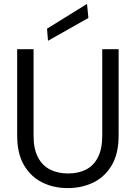

<svg xmlns="http://www.w3.org/2000/svg" viewBox="-20 -952 696 984"><path d="M327 12Q255 12 196.5 -17Q138 -46 103 -105.5Q68 -165 68 -258V-700H152V-257Q152 -189 174.5 -146Q197 -103 237 -83Q277 -63 329 -63Q382 -63 421 -83Q460 -103 482 -146Q504 -189 504 -257V-700H588V-258Q588 -165 553 -105.5Q518 -46 459 -17Q400 12 327 12ZM226 -743 221 -805 426 -932 433 -860Z"/></svg>

Font: DM Sans 18pt
Style: Regular
Weight: 400
Designer: Colophon Foundry, Jonny Pinhorn
Foundry: Colophon Foundry
Version: Version 4.004;gftools[0.9.30]